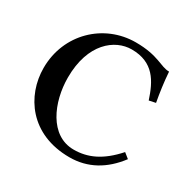

<svg xmlns="http://www.w3.org/2000/svg" viewBox="-150 -807 965 966"><g transform="rotate(30 333.0 -324.0)"><path d="M371 10C477 10 563 -39 631 -129L601 -153C524 -66 451 -34 370 -34C231 -34 164 -192 164 -334C164 -532 275 -617 372 -617C500 -617 543 -532 574 -437L612 -445C602 -500 594 -556 590 -614C539 -614 505 -658 372 -658C187 -658 34 -512 34 -315C34 -154 143 10 371 10Z"/></g></svg>

Font: Libertinus Serif Semibold
Style: Regular
Weight: 600
Designer: Philipp H. Poll, Khaled Hosny
Foundry: Caleb Maclennan
Version: Version 7.050;RELEASE